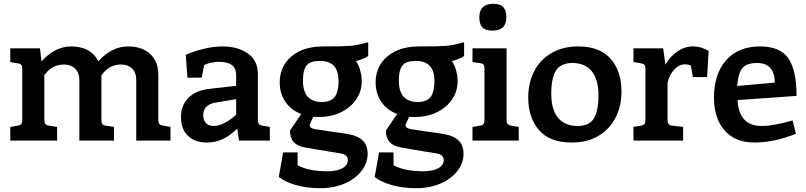

<svg xmlns="http://www.w3.org/2000/svg" viewBox="-20 -739 4234 1009"><path d="M876 -72V0H696V-318Q696 -358 674 -379Q652 -400 616 -400Q553 -400 513 -343V-322V-108Q513 -94 518 -87Q523 -80 535 -79L579 -72V0H397V-318Q397 -357 374.5 -378.5Q352 -400 316 -400Q253 -400 213 -344V-108Q213 -82 235 -79L280 -72V0H34V-72L75 -79Q87 -81 92 -87.5Q97 -94 97 -108V-377Q97 -391 92 -397.5Q87 -404 75 -406L34 -413V-485H190L198 -416Q268 -495 354 -495Q406 -495 442.5 -474.5Q479 -454 497 -417Q567 -495 654 -495Q726 -495 769 -455.5Q812 -416 812 -346V-108Q812 -95 817.5 -88Q823 -81 835 -79Z M1398 -72V0H1236L1227 -63Q1189 -26 1150.5 -8Q1112 10 1067 10Q1004 10 967.5 -25.5Q931 -61 931 -124Q931 -185 970 -224.5Q1009 -264 1080 -272L1221 -288V-345Q1221 -414 1132 -414Q1087 -414 1053 -397L1040 -331H965L956 -451Q997 -469 1049 -482Q1101 -495 1149 -495Q1230 -495 1282.5 -458Q1335 -421 1335 -351V-108Q1335 -95 1340.5 -88Q1346 -81 1357 -79ZM1221 -137V-218L1109 -199Q1080 -194 1064 -177.5Q1048 -161 1048 -133Q1048 -106 1063 -91.5Q1078 -77 1103 -77Q1130 -77 1162.5 -94Q1195 -111 1221 -137Z M1915 -445Q1904 -437 1886 -429.5Q1868 -422 1851 -418Q1865 -397 1873 -368.5Q1881 -340 1881 -313Q1881 -259 1851.5 -216Q1822 -173 1770.5 -148.5Q1719 -124 1655 -124Q1636 -124 1626 -125L1607 -83Q1607 -74 1613.5 -68.5Q1620 -63 1637 -60L1724 -47Q1778 -40 1816 -33Q1912 -15 1912 69Q1912 117 1880.5 158.5Q1849 200 1792 225Q1735 250 1662 250Q1594 250 1536.5 234Q1479 218 1445 191L1468 62H1544V129Q1601 161 1699 161Q1751 161 1779.5 145Q1808 129 1808 102Q1808 73 1769 67L1732 61Q1632 45 1579 35Q1542 28 1523 7Q1504 -14 1504 -53L1563 -140Q1510 -160 1480 -203.5Q1450 -247 1450 -307Q1450 -359 1476 -401.5Q1502 -444 1553.5 -469.5Q1605 -495 1679 -495Q1787 -495 1821.5 -498Q1856 -501 1915 -517ZM1759 -312Q1759 -367 1734.5 -393Q1710 -419 1660 -419Q1611 -419 1591.5 -395.5Q1572 -372 1572 -316Q1572 -203 1671 -203Q1719 -203 1739 -229.5Q1759 -256 1759 -312Z M2419 -445Q2408 -437 2390 -429.5Q2372 -422 2355 -418Q2369 -397 2377 -368.5Q2385 -340 2385 -313Q2385 -259 2355.5 -216Q2326 -173 2274.5 -148.5Q2223 -124 2159 -124Q2140 -124 2130 -125L2111 -83Q2111 -74 2117.5 -68.5Q2124 -63 2141 -60L2228 -47Q2282 -40 2320 -33Q2416 -15 2416 69Q2416 117 2384.5 158.5Q2353 200 2296 225Q2239 250 2166 250Q2098 250 2040.5 234Q1983 218 1949 191L1972 62H2048V129Q2105 161 2203 161Q2255 161 2283.5 145Q2312 129 2312 102Q2312 73 2273 67L2236 61Q2136 45 2083 35Q2046 28 2027 7Q2008 -14 2008 -53L2067 -140Q2014 -160 1984 -203.5Q1954 -247 1954 -307Q1954 -359 1980 -401.5Q2006 -444 2057.5 -469.5Q2109 -495 2183 -495Q2291 -495 2325.5 -498Q2360 -501 2419 -517ZM2263 -312Q2263 -367 2238.5 -393Q2214 -419 2164 -419Q2115 -419 2095.5 -395.5Q2076 -372 2076 -316Q2076 -203 2175 -203Q2223 -203 2243 -229.5Q2263 -256 2263 -312Z M2499 -648Q2499 -719 2573 -719Q2609 -719 2625 -701.5Q2641 -684 2641 -648Q2641 -612 2622.5 -595Q2604 -578 2567 -578Q2531 -578 2515 -595Q2499 -612 2499 -648ZM2463 -72 2504 -79Q2516 -81 2521 -87.5Q2526 -94 2526 -108V-378Q2526 -392 2521 -399Q2516 -406 2504 -407L2463 -413V-485H2642V-108Q2642 -95 2647.5 -88Q2653 -81 2664 -79L2706 -72V0H2463Z M2756 -227Q2756 -303 2787 -364Q2818 -425 2877.5 -460Q2937 -495 3019 -495Q3132 -495 3189 -430Q3246 -365 3246 -258Q3246 -182 3215 -121Q3184 -60 3125 -25Q3066 10 2984 10Q2870 10 2813 -55Q2756 -120 2756 -227ZM3125 -238Q3125 -321 3090 -364.5Q3055 -408 2987 -408Q2927 -408 2902 -368.5Q2877 -329 2877 -246Q2877 -163 2912.5 -120Q2948 -77 3016 -77Q3076 -77 3100.5 -116Q3125 -155 3125 -238Z M3704 -471 3696 -334H3621L3611 -394Q3599 -401 3579 -401Q3549 -401 3523 -373Q3497 -345 3488 -304V-108Q3488 -82 3510 -79L3570 -72V0H3309V-72L3350 -79Q3362 -81 3367 -87.5Q3372 -94 3372 -108V-377Q3372 -391 3367 -397.5Q3362 -404 3350 -406L3309 -413V-485H3465L3477 -399Q3499 -440 3538.5 -467.5Q3578 -495 3620 -495Q3647 -495 3669 -487.5Q3691 -480 3704 -471Z M4145 -106 4163 -36Q4048 10 3944 10Q3843 10 3787.5 -54Q3732 -118 3732 -226Q3732 -350 3796 -422.5Q3860 -495 3974 -495Q4080 -495 4123 -432.5Q4166 -370 4166 -235L3856 -213Q3863 -77 3983 -77Q4044 -77 4145 -106ZM3854 -287 4052 -305Q4050 -408 3959 -408Q3923 -408 3901.5 -397Q3880 -386 3869 -360.5Q3858 -335 3854 -287Z"/></svg>

Font: Enriqueta SemiBold
Style: Regular
Weight: 600
Designer: Viviana Monsalve, Gustavo Ibarra
Foundry: 72Puntos
Version: Version 2.000